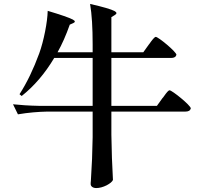

<svg xmlns="http://www.w3.org/2000/svg" viewBox="-20 -868 1040 974"><path d="M468 86C485 86 503 81 521 72C538 63 549 54 553 45C549 -27 546 -103 545 -184V-302H921C936 -302 945 -307 948 -318C948 -333 853 -410 840 -410C835 -410 826 -400 812 -380C809 -375 806 -372 804 -370L776 -331H545V-574H848C863 -574 872 -579 875 -590C875 -605 783 -681 770 -681C766 -681 758 -673 746 -657C741 -650 738 -645 735 -642L707 -603H545V-781L563 -792C574 -799 573 -805 561 -812C544 -821 503 -833 437 -848C446 -795 450 -727 450 -643V-603H272C294 -642 315 -689 334 -743L352 -751C363 -756 362 -762 349 -769C332 -778 289 -793 222 -813C221 -758 202 -660 179 -597C150 -518 117 -449 79 -390L90 -381C153 -431 208 -495 255 -574H450V-331H179C127 -332 83 -335 46 -339L71 -288C124 -297 174 -301 221 -302H450V-172C449 -99 446 -25 441 49C440 56 440 62 440 66C440 77 451 86 468 86Z"/></svg>

Font: AllPunType SemiBold
Style: Regular
Weight: 600
Version: 1.0